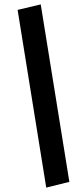

<svg xmlns="http://www.w3.org/2000/svg" viewBox="-20 -780 365 872"><path d="M190 72 60 -735 165 -760 295 46Z"/></svg>

Font: Nunito Sans 7pt
Style: Bold Italic
Weight: 700
Italic angle: -9°
Version: Version 3.101;gftools[0.9.27]